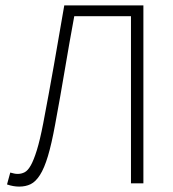

<svg xmlns="http://www.w3.org/2000/svg" viewBox="-20 -679 640 711"><path d="M51 12Q29 12 6 4L18 -40Q26 -38 32 -36.5Q38 -35 46 -35Q59 -35 71 -41Q83 -47 94 -66.5Q105 -86 116.5 -123Q128 -160 140 -222Q161 -332 179.5 -437Q198 -542 218 -659H511V0H465V-619H255Q236 -516 219.5 -417.5Q203 -319 184 -217Q171 -146 157.5 -101Q144 -56 128 -31Q112 -6 93.5 3Q75 12 51 12Z"/></svg>

Font: Source Code Pro Light
Style: Regular
Weight: 300
Monospace: yes
Designer: Paul D. Hunt, Teo Tuominen
Foundry: Adobe Systems Incorporated
Version: Version 2.030;PS 1.000;hotconv 16.6.51;makeotf.lib2.5.65220